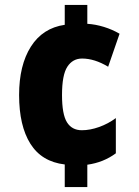

<svg xmlns="http://www.w3.org/2000/svg" viewBox="-20 -795 562 774"><path d="M332 -699Q365 -697 399 -686.5Q433 -676 462 -659L416 -526Q361 -559 311 -559Q273 -559 251.5 -526Q230 -493 230 -412Q230 -334 250 -302Q270 -270 310 -270Q343 -270 379.5 -283Q416 -296 447 -319V-177Q397 -140 332 -131V-41H241V-132Q148 -143 102.5 -215.5Q57 -288 57 -412Q57 -532 104.5 -607Q152 -682 241 -695V-775H332Z"/></svg>

Font: Noto Sans Tamil UI Condensed Black
Style: Regular
Weight: 900
Width: 3
Designer: Jelle Bosma - Monotype Design Team
Foundry: Monotype Imaging Inc.
Version: Version 2.004; ttfautohint (v1.8.4.7-5d5b)